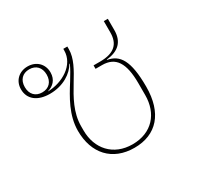

<svg xmlns="http://www.w3.org/2000/svg" viewBox="-125 -704 897 867"><g transform="rotate(-30 323.0 -270.5)"><path d="M345 12C460 12 528 -64 528 -201C528 -338 496 -383 435 -394V-396C499 -402 531 -435 531 -494V-553H510V-494C510 -435 479 -403 404 -403H370V-385H404C474 -385 505 -338 505 -232V-170C505 -75 447 -6 345 -6C245 -6 184 -76 184 -171V-193C184 -264 219 -324 253 -380C283 -429 310 -475 310 -522V-536H289V-528C289 -452 209 -406 134 -404V-405C162 -413 186 -434 186 -473C186 -517 154 -548 109 -548C64 -548 32 -517 32 -473C32 -421 72 -390 136 -390C207 -390 258 -426 279 -464L281 -463C272 -442 258 -419 242 -393C204 -333 161 -263 161 -182C161 -64 230 12 345 12ZM109 -413C74 -413 52 -436 52 -473C52 -510 74 -533 109 -533C144 -533 166 -510 166 -473C166 -436 144 -413 109 -413Z"/></g></svg>

Font: IBM Plex Sans Thai Looped Thin
Style: Regular
Weight: 100
Designer: Mike Abbink, Paul van der Laan, Pieter van Rosmalen, Ben Mitchell, Mark Frömberg
Foundry: Bold Monday
Version: Version 1.1